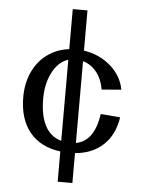

<svg xmlns="http://www.w3.org/2000/svg" viewBox="-57 -822 691 922"><g transform="rotate(5 288.5 -361.0)"><path d="M256 -142Q205 -156 178.5 -205Q152 -254 152 -336Q152 -411 181 -465Q210 -519 256 -533ZM528 -279 434 -287Q424 -220 397.5 -183Q371 -146 327 -138V-532Q366 -521 392.5 -488Q419 -455 428 -404L522 -412Q510 -478 456 -525Q402 -572 327 -583V-777H256V-584Q197 -577 151.5 -544Q106 -511 81 -457Q56 -403 56 -336Q56 -230 108 -166.5Q160 -103 256 -91V55H327V-89Q410 -96 462.5 -145Q515 -194 528 -279Z"/></g></svg>

Font: LXGW Marker Gothic
Style: Regular
Weight: 400
Version: Version 1.001